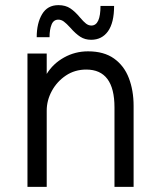

<svg xmlns="http://www.w3.org/2000/svg" viewBox="-20 -728 600 748"><path d="M500.5 0H426V-309.5Q426 -457 316 -457Q271.5 -457 236.8 -433.8Q202 -410.5 182 -373.8Q162 -337 162 -297V0H87V-519.5H162V-440Q186.5 -480 229.5 -504Q272.5 -528 323 -528Q385 -528 424.2 -500Q463.5 -472 482 -423.8Q500.5 -375.5 500.5 -315.5ZM335 -573Q311 -573 292.8 -584.8Q274.5 -596.5 254 -620Q239 -636.5 228.8 -644Q218.5 -651.5 207.5 -651.5Q188.5 -651.5 180.8 -632Q173 -612.5 173 -583H123Q123 -637.5 144 -672.8Q165 -708 207.5 -708Q235.5 -708 254.5 -695Q273.5 -682 292 -659.5Q305.5 -643.5 315.2 -636Q325 -628.5 336 -628.5Q371.5 -628.5 371.5 -705H424.5Q424.5 -639.5 400.8 -606.2Q377 -573 335 -573Z"/></svg>

Font: Acari Sans
Style: Regular
Weight: 400
Designer: Alfredo Marco Pradil and Stefan Peev (font) & Cristiano Sobral (main changes)
Foundry: Alfredo Marco Pradil and Stefan Peev (font) & Cristiano Sobral (main changes)
Version: Version 1.063; ttfautohint (v1.8.3)